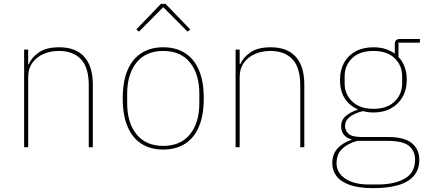

<svg xmlns="http://www.w3.org/2000/svg" viewBox="-20 -763 2219 995"><path d="M126 0H105V-506H126V-430H129Q143 -464 181 -491Q219 -518 287 -518Q372 -518 416.5 -469Q461 -420 461 -325V0H440V-321Q440 -413 399.5 -456Q359 -499 285 -499Q243 -499 207 -484Q171 -469 148.5 -438.5Q126 -408 126 -362Z M826 12Q760 12 713 -18Q666 -48 641 -107Q616 -166 616 -253Q616 -341 641 -399.5Q666 -458 713 -488Q760 -518 826 -518Q892 -518 939 -488Q986 -458 1011 -399.5Q1036 -341 1036 -253Q1036 -166 1011 -107Q986 -48 939 -18Q892 12 826 12ZM826 -7Q916 -7 964.5 -67Q1013 -127 1013 -229V-277Q1013 -379 964.5 -439Q916 -499 826 -499Q736 -499 687.5 -439Q639 -379 639 -277V-229Q639 -127 687.5 -67Q736 -7 826 -7ZM814 -743H838L966 -610L952 -599L826 -726L700 -599L686 -610Z M1222 0H1201V-506H1222V-430H1225Q1239 -464 1277 -491Q1315 -518 1383 -518Q1468 -518 1512.5 -469Q1557 -420 1557 -325V0H1536V-321Q1536 -413 1495.5 -456Q1455 -499 1381 -499Q1339 -499 1303 -484Q1267 -469 1244.5 -438.5Q1222 -408 1222 -362Z M2153 65Q2153 115 2125 148Q2097 181 2043.5 196.5Q1990 212 1914 212Q1840 212 1793 195.5Q1746 179 1724 150Q1702 121 1702 82Q1702 37 1728.5 7Q1755 -23 1801 -38V-41Q1773 -49 1760.5 -66.5Q1748 -84 1748 -108Q1748 -143 1774 -163.5Q1800 -184 1833 -194V-197Q1790 -216 1766 -254Q1742 -292 1742 -349Q1742 -400 1763 -438Q1784 -476 1823 -497Q1862 -518 1915 -518Q1949 -518 1976.5 -509.5Q2004 -501 2026 -485V-534Q2026 -548 2032.5 -554.5Q2039 -561 2053 -561H2156V-542H2045V-468Q2066 -446 2077 -416Q2088 -386 2088 -349Q2088 -298 2066 -260Q2044 -222 2005.5 -201Q1967 -180 1915 -180Q1900 -180 1887 -182Q1874 -184 1859 -187Q1814 -175 1791 -156Q1768 -137 1768 -109Q1768 -88 1785.5 -70.5Q1803 -53 1855 -53H1990Q2076 -53 2114.5 -21Q2153 11 2153 65ZM2131 65Q2131 19 2099.5 -7Q2068 -33 1987 -33H1832Q1785 -21 1754.5 7Q1724 35 1724 83Q1724 132 1769 162.5Q1814 193 1890 193H1939Q2024 193 2077.5 162.5Q2131 132 2131 65ZM1915 -199Q1986 -199 2025 -237Q2064 -275 2064 -330V-368Q2064 -424 2025 -461.5Q1986 -499 1915 -499Q1844 -499 1805 -461.5Q1766 -424 1766 -368V-330Q1766 -275 1805.5 -237Q1845 -199 1915 -199Z"/></svg>

Font: IBM Plex Sans Thin
Style: Regular
Weight: 250
Designer: Mike Abbink, Paul van der Laan, Pieter van Rosmalen
Foundry: Bold Monday
Version: Version 3.201